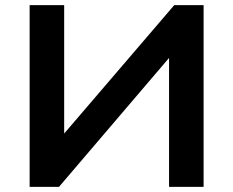

<svg xmlns="http://www.w3.org/2000/svg" viewBox="-20 -725 905 745"><path d="M95 0V-705H229V-187H212L656 -705H770V0H636V-519H652L209 0Z"/></svg>

Font: Nunito Sans 10pt SemiExpanded
Style: Bold
Weight: 700
Width: 6
Designer: Vernon Adams
Foundry: Vernon Adams
Version: Version 3.101;gftools[0.9.27]